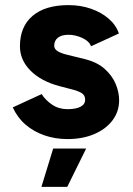

<svg xmlns="http://www.w3.org/2000/svg" viewBox="-20 -532 521 751"><path d="M244 12Q196 12 154 -2.5Q112 -17 80 -44.5Q48 -72 30 -112L143 -164Q158 -140 184 -122.5Q210 -105 244 -105Q277 -105 295 -114.5Q313 -124 313 -142Q313 -160 298.5 -168.5Q284 -177 259 -183L213 -195Q141 -214 99.5 -255.5Q58 -297 58 -351Q58 -428 107.5 -470Q157 -512 248 -512Q295 -512 335.5 -498Q376 -484 405 -459Q434 -434 445 -401L336 -351Q329 -371 302 -383.5Q275 -396 248 -396Q221 -396 206.5 -384.5Q192 -373 192 -353Q192 -340 206 -331.5Q220 -323 246 -317L311 -301Q360 -289 389.5 -262.5Q419 -236 432.5 -203.5Q446 -171 446 -140Q446 -95 419.5 -60.5Q393 -26 347.5 -7Q302 12 244 12ZM142 199 188 49H317L243 199Z"/></svg>

Font: Figtree Light
Style: Bold
Weight: 700
Version: Version 2.002